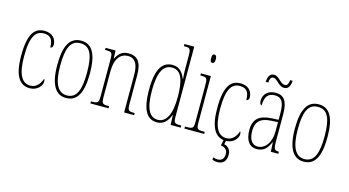

<svg xmlns="http://www.w3.org/2000/svg" viewBox="-100 -1162 3244 1786"><g transform="rotate(15 1522.5 -269.0)"><path d="M203 10C276 10 318 -46 318 -83C318 -98 315 -105 310 -110C295 -65 262 -15 203 -15C122 -15 76 -86 76 -264C76 -462 125 -517 200 -517C266 -517 290 -480 290 -406C302 -406 315 -414 315 -437C315 -495 276 -542 200 -542C108 -542 48 -479 48 -263C48 -55 114 10 203 10Z M552 10C655 10 709 -73 709 -267C709 -449 661 -542 554 -542C444 -542 395 -451 395 -267C395 -76 452 10 552 10ZM553 -15C464 -15 423 -102 423 -267C423 -434 457 -517 552 -517C648 -517 681 -434 681 -267C681 -103 648 -15 553 -15Z M785 0H960V-20H954C894 -20 888 -26 888 -96V-333C888 -467 943 -517 1011 -517C1083 -517 1110 -457 1110 -364V0H1206V-20H1202C1144 -20 1138 -26 1138 -96V-363C1138 -486 1100 -542 1009 -542C946 -542 914 -508 889 -459H887L884 -536H788V-516H793C854 -516 860 -511 860 -441V-96C860 -26 854 -20 793 -20H785Z M1428 10C1490 10 1529 -31 1552 -95H1554L1558 0H1655V-20H1645C1591 -20 1582 -27 1582 -86V-760H1487V-740H1492C1548 -740 1554 -735 1554 -656V-544C1554 -509 1555 -476 1559 -445H1555C1532 -504 1496 -544 1432 -544C1342 -544 1279 -476 1279 -267C1279 -60 1336 10 1428 10ZM1429 -15C1351 -15 1307 -87 1307 -265C1307 -452 1356 -519 1434 -519C1524 -519 1555 -429 1555 -265C1555 -103 1511 -15 1429 -15Z M1783 -658C1796 -658 1806 -666 1806 -698C1806 -729 1796 -738 1783 -738C1769 -738 1761 -729 1761 -698C1761 -666 1769 -658 1783 -658ZM1691 0H1881V-20H1868C1808 -20 1802 -26 1802 -96V-536H1706V-516H1712C1770 -516 1774 -508 1774 -437V-96C1774 -26 1768 -20 1707 -20H1691Z M2066 222C2121 222 2152 189 2152 130C2152 76 2119 52 2086 44L2094 10C2164 10 2206 -46 2206 -83C2206 -98 2203 -105 2198 -110C2183 -65 2150 -15 2091 -15C2010 -15 1964 -86 1964 -264C1964 -462 2013 -517 2088 -517C2154 -517 2178 -480 2178 -406C2190 -406 2203 -414 2203 -437C2203 -495 2164 -542 2088 -542C1996 -542 1936 -479 1936 -263C1936 -72 1992 -2 2070 9L2059 63C2101 69 2124 90 2124 130C2124 176 2100 197 2063 197C2051 197 2035 194 2018 189V212C2035 219 2050 222 2066 222Z M2487 -606C2536 -606 2545 -652 2549 -690H2524C2521 -660 2514 -634 2486 -634C2443 -634 2418 -700 2368 -700C2319 -700 2312 -653 2308 -616H2333C2335 -647 2342 -672 2369 -672C2406 -672 2433 -606 2487 -606ZM2388 10C2459 10 2491 -33 2516 -91H2518L2523 0H2595V-20H2593C2555 -20 2544 -29 2544 -103V-366C2544 -495 2504 -542 2426 -542C2352 -542 2308 -496 2308 -438C2308 -411 2316 -395 2329 -395C2329 -482 2362 -517 2425 -517C2489 -517 2516 -477 2516 -371V-306L2453 -303C2334 -298 2277 -250 2277 -146C2277 -41 2321 10 2388 10ZM2390 -15C2331 -15 2305 -69 2305 -146C2305 -228 2347 -276 2454 -280L2516 -283V-191C2516 -92 2465 -15 2390 -15Z M2840 10C2943 10 2997 -73 2997 -267C2997 -449 2949 -542 2842 -542C2732 -542 2683 -451 2683 -267C2683 -76 2740 10 2840 10ZM2841 -15C2752 -15 2711 -102 2711 -267C2711 -434 2745 -517 2840 -517C2936 -517 2969 -434 2969 -267C2969 -103 2936 -15 2841 -15Z"/></g></svg>

Font: Noto Serif Lao ExtraCondensed Thin
Style: Regular
Weight: 100
Width: 2
Designer: Monotype Design Team
Foundry: Monotype Imaging Inc.
Version: Version 2.003